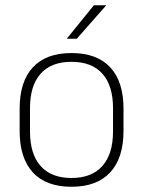

<svg xmlns="http://www.w3.org/2000/svg" viewBox="-20 -701 546 733"><path d="M253 12Q155.5 12 105.2 -43Q55 -98 55 -201V-286.5Q55 -389.5 105.5 -444Q156 -498.5 253 -498.5Q350 -498.5 400.8 -444Q451.5 -389.5 451.5 -286.5V-201Q451.5 -98 400.8 -43Q350 12 253 12ZM253 -21.5Q330 -21.5 370.8 -67.2Q411.5 -113 411.5 -199.5V-288Q411.5 -374 371 -419.5Q330.5 -465 253 -465Q175.5 -465 135 -419.5Q94.5 -374 94.5 -288V-199.5Q94.5 -113 135 -67.2Q175.5 -21.5 253 -21.5ZM338.5 -681H385V-680L273 -553H235.5V-554Z"/></svg>

Font: Anek Telugu ExtraLight
Style: Regular
Weight: 250
Version: Version 1.003